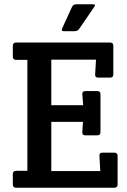

<svg xmlns="http://www.w3.org/2000/svg" viewBox="-20 -878 595 898"><path d="M220 -599V-386H369L365 -437Q364 -452 379 -452H435Q450 -452 450 -437V-260Q450 -245 435 -245H379Q364 -245 365 -260L368 -308H220V-78H449L445 -149Q444 -164 459 -164H515Q530 -164 530 -149V-15Q530 0 515 0H55Q40 0 40 -15V-64Q40 -79 55 -79H108V-598H55Q40 -598 40 -613V-664Q40 -679 55 -679H495Q510 -679 510 -664V-530Q510 -515 495 -515H439Q424 -515 425 -530L429 -599ZM271 -746 316 -844Q322 -858 337 -858H415Q424 -858 424 -854Q424 -850 421 -846L351 -744Q344 -732 328 -732H280Q269 -732 269 -739Q269 -742 271 -746Z"/></svg>

Font: Crete Round
Style: Regular
Weight: 400
Designer: Veronika Burian
Foundry: TypeTogether
Version: Version 1.001